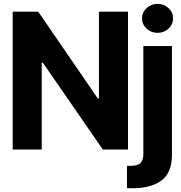

<svg xmlns="http://www.w3.org/2000/svg" viewBox="-20 -789 955 1013"><path d="M655.3 -727.5V0H522.5L206.5 -457.5H200.2V0H46.9V-727.5H181.6L495.6 -270H502V-727.5ZM736.3 -545.9H887.2V27.3Q887.2 122.1 832 163.1Q776.9 204.1 680.7 204.1H649.9V85.9H669.4Q706.5 85.9 721.4 70.6Q736.3 55.2 736.3 24.9ZM811 -615.7Q777.3 -615.7 753.4 -637.9Q729.5 -660.2 729.5 -692.4Q729.5 -724.1 753.4 -746.3Q777.3 -768.6 811 -768.6Q845.2 -768.6 869.1 -746.3Q893.1 -724.1 893.1 -692.4Q893.1 -660.2 869.1 -637.9Q845.2 -615.7 811 -615.7Z"/></svg>

Font: Inter Tight
Style: Bold
Weight: 700
Designer: Rasmus Andersson
Foundry: rsms
Version: Version 3.004; ttfautohint (v1.8.4.7-5d5b)